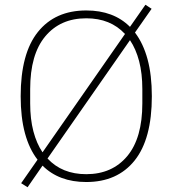

<svg xmlns="http://www.w3.org/2000/svg" viewBox="-20 -754 726 808"><path d="M343 12Q228 12 159 -57L96 34L69 17L138 -82Q103 -127 85 -193.5Q67 -260 67 -349Q67 -529 139.5 -619.5Q212 -710 343 -710Q458 -710 527 -641L592 -734L618 -717L548 -617Q583 -571 601 -504.5Q619 -438 619 -349Q619 -169 546.5 -78.5Q474 12 343 12ZM107 -319Q107 -253 120.5 -201.5Q134 -150 159 -113L506 -611Q445 -677 343 -677Q234 -677 170.5 -601Q107 -525 107 -379ZM579 -379Q579 -445 565.5 -496.5Q552 -548 527 -585L180 -87Q241 -21 343 -21Q452 -21 515.5 -97Q579 -173 579 -319Z"/></svg>

Font: IBM Plex Sans ExtLt
Style: Regular
Weight: 200
Designer: Mike Abbink, Paul van der Laan, Pieter van Rosmalen
Foundry: Bold Monday
Version: Version 3.005